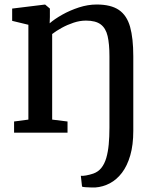

<svg xmlns="http://www.w3.org/2000/svg" viewBox="-20 -588 691 851"><path d="M105.8 -57.9V-478.2L33.9 -495.6V-550L177.5 -567.6H180.3L201.1 -550V-512.3L200.1 -484.7Q221.7 -503.6 255.9 -522.9Q290.1 -542.1 329.9 -555.1Q369.7 -568 408.7 -568Q471.6 -568 507 -543.9Q542.3 -519.8 556.6 -469.1Q570.8 -418.4 570.8 -338.5V-7.8Q570.8 54.4 557.4 100.6Q544 146.9 520.7 177.6Q497.3 208.3 466.9 224.4Q436.5 240.5 401.9 243Q394.7 243.1 382 242.8Q369.4 242.5 358.2 241.7Q347 240.9 343.6 239L338.3 191.2Q345.8 192.4 361.7 189.6Q377.6 186.7 393.4 181.4Q415.2 173.8 429.2 156.2Q443.2 138.7 451 112.3Q458.7 85.9 461.9 52.1Q465.1 18.2 465.1 -22V-338.4Q465.1 -393.1 457 -428Q448.9 -463 426.3 -479.9Q403.8 -496.7 360.9 -496.7Q334.1 -496.7 306.3 -487.5Q278.5 -478.3 253.7 -464.6Q228.9 -450.9 211.2 -437.3V-57.9L279.3 -49.5V0H42.4V-49.5Z"/></svg>

Font: Merriweather 7pt Light
Style: Regular
Weight: 300
Designer: Eben Sorkin
Foundry: Eben Sorkin
Version: Version 2.200;gftools[0.9.31]